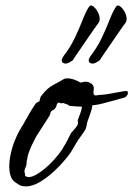

<svg xmlns="http://www.w3.org/2000/svg" viewBox="-20 -665 476 684"><path d="M320 -441Q309 -436 301 -441Q298 -442 297 -445Q293 -452 303 -466Q327 -497 343 -531Q359 -565 370.5 -594.5Q382 -624 392 -639Q398 -650 408.5 -642Q419 -634 426 -619Q430 -611 431 -601.5Q432 -592 428 -585Q428 -585 418.5 -572Q409 -559 395.5 -539Q382 -519 368.5 -499.5Q355 -480 345.5 -466Q336 -452 336 -451Q327 -444 320 -441ZM224 -441Q213 -436 205 -441Q202 -442 201 -445Q197 -452 207 -466Q231 -497 247 -531Q263 -565 274.5 -594.5Q286 -624 296 -639Q302 -650 312.5 -642Q323 -634 330 -619Q334 -611 335 -601.5Q336 -592 332 -585Q332 -585 322.5 -572Q313 -559 299.5 -539Q286 -519 272.5 -499.5Q259 -480 249.5 -466Q240 -452 240 -451Q231 -444 224 -441ZM73 -1Q57 -1 48 -6.5Q39 -12 31 -18Q13 -33 13 -73Q13 -102 24 -139.5Q35 -177 60 -218V-217Q71 -237 82.5 -257Q94 -277 107 -296Q111 -300 115 -301.5Q119 -303 121 -305Q121 -309 123.5 -316.5Q126 -324 130 -327Q148 -351 171 -363Q194 -375 207 -383H206Q212 -386 220 -386Q240 -386 267 -371Q271 -371 275.5 -372.5Q280 -374 285 -374Q295 -374 305.5 -367Q316 -360 314 -345Q313 -342 313 -340Q313 -338 313 -336Q313 -325 321 -325Q325 -325 329 -326Q333 -327 337 -327Q348 -327 368 -330.5Q388 -334 406.5 -337.5Q425 -341 432 -341Q436 -338 436 -334Q436 -330 432.5 -325Q429 -320 425 -318Q425 -318 412.5 -314.5Q400 -311 382 -306Q364 -301 346.5 -296.5Q329 -292 319 -291L309 -290Q308 -278 303 -264Q298 -250 292 -233Q290 -228 289 -220.5Q288 -213 285 -205Q278 -193 269 -181Q260 -169 252 -156Q246 -146 239.5 -134.5Q233 -123 224 -111Q204 -85 177.5 -59.5Q151 -34 123.5 -17.5Q96 -1 73 -1ZM82 -34Q102 -34 137.5 -62.5Q173 -91 204 -136H203Q211 -148 219.5 -164Q228 -180 233 -191Q233 -191 238.5 -197Q244 -203 250 -210.5Q256 -218 257 -222Q258 -224 258 -227Q258 -229 257.5 -230.5Q257 -232 257 -236V-237Q263 -252 267 -264Q271 -276 272 -285Q265 -285 250 -286Q235 -287 225.5 -288Q216 -289 225 -289H228Q228 -290 219 -293Q210 -296 205 -298Q202 -297 199 -297Q194 -297 191.5 -299Q189 -301 186 -298Q182 -294 181 -288Q180 -282 173 -275L172 -274Q172 -275 167 -272Q162 -269 163 -269L162 -267Q160 -266 159.5 -261.5Q159 -257 156 -252Q146 -236 134.5 -218.5Q123 -201 113 -185V-186Q103 -168 93 -147Q83 -126 78 -106Q78 -101 76.5 -96.5Q75 -92 75 -89V-88Q75 -77 71 -69Q67 -61 67 -53Q70 -46 69 -42.5Q68 -39 72 -37Q77 -34 82 -34Z"/></svg>

Font: Vujahday Script
Style: Regular
Weight: 400
Designer: Robert E. Leuschke
Foundry: Robert E. Leuschke
Version: Version 1.010; ttfautohint (v1.8.3)